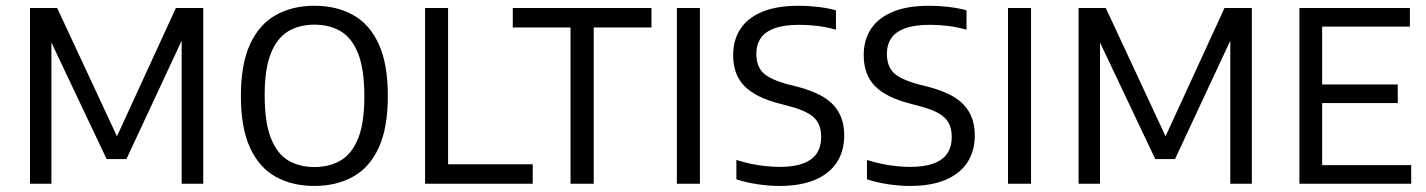

<svg xmlns="http://www.w3.org/2000/svg" viewBox="-20 -622 4826 650"><path d="M81.5 0V-595H173.5L383 -145.5H369L575.5 -595H668V0H595V-526H614.5L408 -83.5H341L131.5 -525.5H154V0Z M1044.5 7.5Q969.5 7.5 913.5 -23.5Q857.5 -54.5 826.5 -121.8Q795.5 -189 795.5 -297Q795.5 -405.5 826.8 -472.8Q858 -540 914 -571.2Q970 -602.5 1044.5 -602.5Q1119.5 -602.5 1175.5 -571.2Q1231.5 -540 1262.2 -472.8Q1293 -405.5 1293 -297Q1293 -189 1262.2 -122Q1231.5 -55 1175.2 -23.8Q1119 7.5 1044.5 7.5ZM1044.5 -56.5Q1096 -56.5 1134 -79.2Q1172 -102 1192.8 -154.2Q1213.5 -206.5 1213.5 -295.5Q1213.5 -386.5 1192.8 -439.8Q1172 -493 1134 -515.8Q1096 -538.5 1044.5 -538.5Q993 -538.5 955.2 -515.8Q917.5 -493 896.8 -440.8Q876 -388.5 876 -299.5Q876 -208.5 896.8 -155.2Q917.5 -102 955.2 -79.2Q993 -56.5 1044.5 -56.5Z M1419 0V-595H1497V-66H1783.5V0Z M1911.5 0V-529H1716V-595H2185.5V-529H1990V0Z M2271.5 0V-595H2349.5V0Z M2619 7.5Q2584 7.5 2545.2 1.8Q2506.5 -4 2473 -15V-80.5Q2498 -72.5 2523.2 -67.2Q2548.5 -62 2573 -59.5Q2597.5 -57 2620 -57Q2668 -57 2699.2 -68.8Q2730.5 -80.5 2745.2 -103Q2760 -125.5 2760 -158.5Q2760 -185.5 2750.2 -204.8Q2740.5 -224 2716.5 -238Q2692.5 -252 2650 -263L2620 -271Q2539 -291.5 2500.5 -330.2Q2462 -369 2462 -435.5Q2462 -486 2486.2 -523.5Q2510.5 -561 2559.8 -581.8Q2609 -602.5 2684.5 -602.5Q2716.5 -602.5 2750.2 -598.5Q2784 -594.5 2810 -587V-521.5Q2780 -530 2749 -534Q2718 -538 2687 -538Q2634.5 -538 2602.2 -526.2Q2570 -514.5 2555.2 -492.5Q2540.5 -470.5 2540.5 -440Q2540.5 -398.5 2563.2 -375.8Q2586 -353 2649 -336L2679 -328.5Q2734 -314.5 2769 -292.8Q2804 -271 2821 -239Q2838 -207 2838 -163.5Q2838 -110.5 2813 -72.2Q2788 -34 2739.2 -13.2Q2690.5 7.5 2619 7.5Z M3061 7.5Q3026 7.5 2987.2 1.8Q2948.5 -4 2915 -15V-80.5Q2940 -72.5 2965.2 -67.2Q2990.5 -62 3015 -59.5Q3039.5 -57 3062 -57Q3110 -57 3141.2 -68.8Q3172.5 -80.5 3187.2 -103Q3202 -125.5 3202 -158.5Q3202 -185.5 3192.2 -204.8Q3182.5 -224 3158.5 -238Q3134.5 -252 3092 -263L3062 -271Q2981 -291.5 2942.5 -330.2Q2904 -369 2904 -435.5Q2904 -486 2928.2 -523.5Q2952.5 -561 3001.8 -581.8Q3051 -602.5 3126.5 -602.5Q3158.5 -602.5 3192.2 -598.5Q3226 -594.5 3252 -587V-521.5Q3222 -530 3191 -534Q3160 -538 3129 -538Q3076.5 -538 3044.2 -526.2Q3012 -514.5 2997.2 -492.5Q2982.5 -470.5 2982.5 -440Q2982.5 -398.5 3005.2 -375.8Q3028 -353 3091 -336L3121 -328.5Q3176 -314.5 3211 -292.8Q3246 -271 3263 -239Q3280 -207 3280 -163.5Q3280 -110.5 3255 -72.2Q3230 -34 3181.2 -13.2Q3132.5 7.5 3061 7.5Z M3392.5 0V-595H3470.5V0Z M3631.5 0V-595H3723.5L3933 -145.5H3919L4125.5 -595H4218V0H4145V-526H4164.5L3958 -83.5H3891L3681.5 -525.5H3704V0Z M4379 0V-595H4753V-532H4456V-63H4757.5V0ZM4432.5 -273V-336H4712V-273Z"/></svg>

Font: Encode Sans SC SemiCondensed
Style: Regular
Weight: 400
Width: 4
Designer: Multiple Designers
Foundry: Impallari Type
Version: Version 3.002